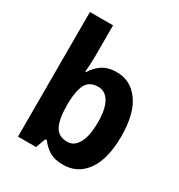

<svg xmlns="http://www.w3.org/2000/svg" viewBox="-181 -882 946 1014"><g transform="rotate(30 292.5 -375.0)"><path d="M213 -578Q213 -553 211.5 -524.5Q210 -496 208 -475H213Q235 -512 269.5 -534Q304 -556 355 -556Q440 -556 492 -483.5Q544 -411 544 -274Q544 -136 492 -63Q440 10 352 10Q300 10 268.5 -9Q237 -28 213 -60H204L182 0H72V-760H213ZM309 -440Q256 -440 235.5 -402Q215 -364 213 -291V-272Q213 -190 234.5 -148Q256 -106 311 -106Q351 -106 375.5 -149Q400 -192 400 -276Q400 -358 375.5 -399Q351 -440 309 -440Z"/></g></svg>

Font: Noto Sans Gujarati UI SemiCondensed
Style: Bold
Weight: 700
Width: 4
Designer: Jelle Bosma - Monotype Design Team, Universal Thirst
Foundry: Monotype Imaging Inc.
Version: Version 2.106; ttfautohint (v1.8.4.7-5d5b)